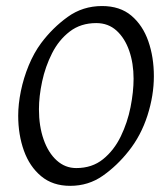

<svg xmlns="http://www.w3.org/2000/svg" viewBox="-20 -599 541 633"><path d="M487.3 -347.7Q487.3 -284.2 466.1 -218Q444.8 -151.9 404.3 -101.1Q366.2 -52.7 318.8 -19.5Q271.5 13.7 211.4 13.7Q153.8 13.7 115.7 -18.1Q77.6 -49.8 58.8 -102.3Q40 -154.8 40 -217.8Q40 -255.4 48.8 -298.6Q57.6 -341.8 74.7 -383.3Q91.8 -424.8 115.7 -457Q153.3 -507.3 203.1 -543.2Q252.9 -579.1 316.4 -579.1Q375.5 -579.1 413.1 -547.4Q450.7 -515.6 469 -463.1Q487.3 -410.6 487.3 -347.7ZM420.4 -339.4Q420.4 -390.1 406 -431.6Q391.6 -473.1 364.3 -498Q336.9 -522.9 297.4 -522.9Q246.1 -522.9 210 -495.1Q173.8 -467.3 151.6 -423.3Q129.4 -379.4 118.9 -330.3Q108.4 -281.2 108.4 -238.8Q108.4 -183.1 123.8 -139.2Q139.2 -95.2 167 -70.1Q194.8 -44.9 231.4 -44.9Q283.7 -44.9 319.8 -74.2Q356 -103.5 378.2 -149.4Q400.4 -195.3 410.4 -245.8Q420.4 -296.4 420.4 -339.4Z"/></svg>

Font: Dai Banna SIL Light
Style: Italic
Weight: 300
Italic angle: -11°
Designer: Victor Gaultney
Foundry: SIL International
Version: Version 4.000